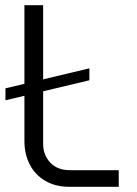

<svg xmlns="http://www.w3.org/2000/svg" viewBox="-20 -719 526 739"><path d="M1 -333V-379L324 -456V-410ZM247 0Q194 0 155 -22.5Q116 -45 95 -85Q74 -125 74 -176V-699H146V-166Q146 -122 173.5 -93Q201 -64 249 -64H437V0Z"/></svg>

Font: MuseoModerno Thin Light
Style: Regular
Weight: 300
Version: Version 1.003